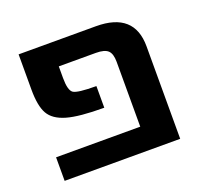

<svg xmlns="http://www.w3.org/2000/svg" viewBox="-97 -630 781 741"><g transform="rotate(-20 293.5 -260.0)"><path d="M523.4 0H48.8V-96.7H394.5V-363.3Q394.5 -396.5 380.4 -409.7Q366.2 -422.9 331.1 -422.9H178.7V-375Q178.7 -324.2 195.3 -313Q211.9 -301.8 289.1 -301.8V-212.9Q186.5 -212.9 136.2 -227.5Q85.9 -242.2 67.4 -274.9Q48.8 -307.6 48.8 -375V-519.5H366.2Q523.4 -519.5 523.4 -379.9Z"/></g></svg>

Font: Mgen+ 1c bold
Style: Bold
Weight: 700
Designer: [Source Han Sans]
Ryoko NISHIZUKA  (kana & ideographs); Paul D. Hunt (Latin, Greek & Cyrillic); Wenlong ZHANG  (bopomofo
Version: Version 1.059.20150602